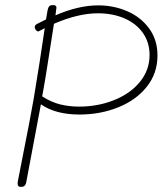

<svg xmlns="http://www.w3.org/2000/svg" viewBox="-20 -725 636 751"><path d="M596 -508Q596 -438 554 -385.5Q512 -333 442 -305Q372 -277 291 -277Q197 -277 140 -317L83 -14Q80 6 63 6Q55 6 52 3Q49 0 49 -6Q49 -13 50 -17L66 -99Q99 -264 112 -340Q137 -490 155 -615Q141 -607 134 -604Q132 -603 131.5 -602.5Q131 -602 130 -602Q125 -602 120.5 -607.5Q116 -613 116 -620Q116 -626 124 -631L160 -649L166 -684Q168 -695 172 -700Q176 -705 187 -705Q196 -705 199 -701Q202 -697 200 -689L197 -665Q287 -704 364 -704Q425 -704 478 -681Q531 -658 563.5 -613.5Q596 -569 596 -508ZM565 -510Q565 -559 539 -596Q513 -633 467 -653Q421 -673 363 -673Q286 -673 191 -632L176 -536L171 -504Q156 -407 151 -381.5Q146 -356 145 -348Q181 -325 216 -316.5Q251 -308 289 -308Q363 -308 426.5 -333.5Q490 -359 527.5 -405Q565 -451 565 -510Z"/></svg>

Font: Mali ExtraLight
Style: Italic
Weight: 275
Italic angle: -10°
Version: Version 1.000; ttfautohint (v1.6)